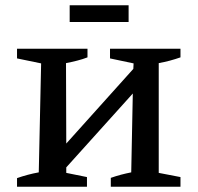

<svg xmlns="http://www.w3.org/2000/svg" viewBox="-20 -713 755 733"><path d="M246 -629V-693H471V-629ZM45 0V-33Q65 -40 85.5 -45.5Q106 -51 128 -55L137 -471L45 -490V-527H314V-494Q296 -487 274.5 -481.5Q253 -476 232 -472L233 -165L489 -450L490 -471L400 -490V-527H669V-494Q649 -487 628.5 -481.5Q608 -476 586 -472V-53L669 -37V0H403V-34Q423 -41 442 -46Q461 -51 481 -55L487 -356L233 -74V-53L312 -37V0Z"/></svg>

Font: Piazzolla SC Medium
Style: Regular
Weight: 500
Designer: Juan Pablo del Peral
Foundry: Huerta Tipografica
Version: Version 1.330